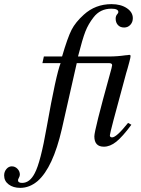

<svg xmlns="http://www.w3.org/2000/svg" viewBox="-161 -701 681 928"><path d="M51 -428H139Q166 -520 185 -557Q204 -594 244 -630Q300 -681 378 -681Q423 -681 452 -661.5Q481 -642 481 -613Q481 -594 469 -581Q457 -568 439 -568Q420 -568 409 -580Q398 -592 398 -611Q398 -625 407 -634Q411 -639 411 -643Q411 -659 377 -659Q323 -659 291 -617Q266 -585 252 -549.5Q238 -514 216 -428H366Q406 -428 447 -434Q451 -434 455 -434.5Q459 -435 461 -435.5Q463 -436 465 -436L470 -433V-430Q470 -423 465 -405L464 -401Q462 -391 456 -371.5Q450 -352 449 -348Q448 -343 442 -322Q370 -59 370 -47Q370 -37 381 -37Q402 -37 458 -107L474 -98Q431 -40 401 -16Q371 8 341 8Q295 8 295 -42Q295 -71 369 -338Q381 -380 381 -386Q381 -396 365 -396H210L138 -78Q95 109 21 174Q-18 207 -63 207Q-97 207 -119 190.5Q-141 174 -141 147Q-141 129 -130 116Q-119 103 -104 103Q-88 103 -76.5 115Q-65 127 -65 143Q-65 150 -70 159Q-74 166 -74 170Q-74 183 -54 183Q-17 183 7 136Q35 84 65 -88Q110 -341 132 -396H44Z"/></svg>

Font: STIX
Style: Italic
Weight: 400
Italic angle: -16.33°
Designer: MicroPress Inc., with final additions and corrections provided by Coen Hoffman, Elsevier (retired)
Version: Version 1.1.1